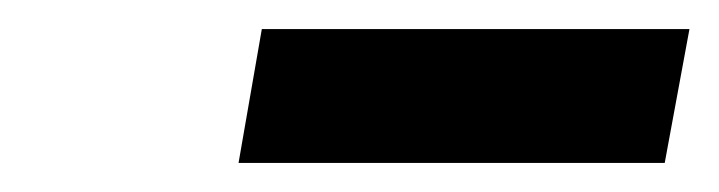

<svg xmlns="http://www.w3.org/2000/svg" viewBox="-20 -734 494 132"><path d="M144 -622H437L454 -714H160Z"/></svg>

Font: Fixel Display 20240404 SemiBold
Style: Italic
Weight: 600
Italic angle: -10°
Designer: AlfaBravo + MacPaw
Foundry: Kyrylo Tkachov, Marchela Mozhyna, Serhii Makarenko, Maria Weinstein, Zakhar Kryvoshyya
Version: Version 1.211;Glyphs 3.2 (3225)